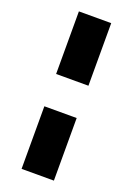

<svg xmlns="http://www.w3.org/2000/svg" viewBox="-149 -757 619 894"><g transform="rotate(20 160.0 -310.0)"><path d="M240.2 -700.2V-390.1H80.1V-700.2ZM240.2 -230V80.1H80.1V-230Z"/></g></svg>

Font: Gully
Style: Bold
Weight: 700
Designer: jaikishan Patel
Foundry: MagicType
Version: Version 1.000;Glyphs 3.2 (3242)